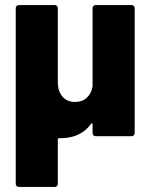

<svg xmlns="http://www.w3.org/2000/svg" viewBox="-20 -537 593 757"><path d="M42 188V-505Q42 -510 45.5 -513.5Q49 -517 54 -517H196Q201 -517 204.5 -513.5Q208 -510 208 -505V-212Q208 -177 226.5 -156Q245 -135 276 -135Q304 -135 322.5 -152Q341 -169 345 -197V-505Q345 -510 348.5 -513.5Q352 -517 357 -517H499Q504 -517 507.5 -513.5Q511 -510 511 -505V-12Q511 -7 507.5 -3.5Q504 0 499 0H357Q352 0 348.5 -3.5Q345 -7 345 -12V-47Q345 -50 343 -51Q341 -52 339 -49Q313 -12 269 1Q245 8 213 8Q208 8 208 13V188Q208 193 204.5 196.5Q201 200 196 200H54Q49 200 45.5 196.5Q42 193 42 188Z"/></svg>

Font: Barlow GEO ExtraBold
Style: Regular
Weight: 800
Designer: Jeremy Tribby
Foundry: Tribby Type
Version: Version 1.408